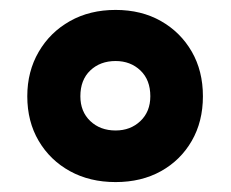

<svg xmlns="http://www.w3.org/2000/svg" viewBox="-20 -744 465 387"><path d="M213 -377Q161 -377 121 -399Q81 -421 58 -460Q35 -499 35 -550Q35 -600 58 -639.5Q81 -679 121 -701.5Q161 -724 213 -724Q265 -724 304.5 -701.5Q344 -679 366.5 -640Q389 -601 389 -550Q389 -499 366.5 -460Q344 -421 304.5 -399Q265 -377 213 -377ZM213 -481Q243 -481 263 -500Q283 -519 283 -550Q283 -583 263 -602Q243 -621 213 -621Q182 -621 162 -602Q142 -583 142 -550Q142 -519 162 -500Q182 -481 213 -481Z"/></svg>

Font: Noto Sans Malayalam ExtraBold
Style: Regular
Weight: 800
Designer: Jelle Bosma - Monotype Design Team
Foundry: Monotype Imaging Inc.
Version: Version 2.104; ttfautohint (v1.8.4.7-5d5b)